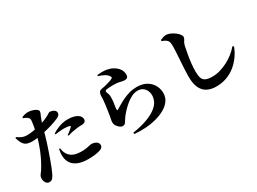

<svg xmlns="http://www.w3.org/2000/svg" viewBox="-45 -1536 3090 2312"><g transform="rotate(-30 1500.0 -380.0)"><path d="M158 44Q133 44 115.5 19.5Q98 -5 98 -38Q98 -62 106 -77.5Q114 -93 128 -109.5Q142 -126 157 -153Q183 -194 215.5 -260.5Q248 -327 280 -420Q291 -451 301.5 -491Q312 -531 320.5 -572.5Q329 -614 335 -649Q341 -684 342 -704Q344 -723 340.5 -732Q337 -741 325 -752Q314 -762 300 -769.5Q286 -777 267 -783V-796Q289 -806 310.5 -811.5Q332 -817 354 -817Q388 -816 418 -806.5Q448 -797 467 -783Q486 -769 486 -754Q486 -740 479.5 -726Q473 -712 462.5 -688.5Q452 -665 438 -622Q433 -604 422 -564.5Q411 -525 397.5 -476.5Q384 -428 369 -381Q356 -341 338.5 -289.5Q321 -238 302.5 -186Q284 -134 266 -89.5Q248 -45 234 -17Q219 11 204 27.5Q189 44 158 44ZM705 38Q624 38 568 16Q512 -6 482.5 -48Q453 -90 450 -149Q448 -172 451.5 -198.5Q455 -225 459 -244L473 -245Q475 -227 482 -202.5Q489 -178 504 -156Q534 -114 577.5 -98.5Q621 -83 680 -83Q723 -83 751.5 -88Q780 -93 797 -97.5Q814 -102 822 -102Q844 -102 866.5 -95Q889 -88 903.5 -73Q918 -58 918 -34Q918 -13 900.5 1.5Q883 16 850 23Q827 29 792 33.5Q757 38 705 38ZM228 -484Q188 -484 158.5 -493.5Q129 -503 107.5 -532.5Q86 -562 70 -620L81 -628Q121 -600 147.5 -590.5Q174 -581 204 -580Q248 -580 292.5 -587Q337 -594 367 -601Q427 -615 466.5 -631Q506 -647 536 -663Q552 -672 564 -680Q576 -688 583 -688Q597 -688 616 -682.5Q635 -677 649.5 -664Q664 -651 664 -629Q664 -606 641.5 -589.5Q619 -573 558 -552Q540 -545 507.5 -535.5Q475 -526 437 -516.5Q399 -507 363 -500Q333 -494 294.5 -489Q256 -484 228 -484ZM632 -337Q647 -346 664 -360Q681 -374 696 -387Q711 -400 715 -405Q723 -414 711 -418Q696 -424 671.5 -426.5Q647 -429 625 -429Q604 -429 575 -426Q546 -423 511 -418L506 -430Q546 -459 605 -480.5Q664 -502 728 -502Q777 -502 808.5 -492.5Q840 -483 856 -473Q880 -459 890 -441Q900 -423 900 -406Q900 -384 884.5 -371Q869 -358 832 -358Q819 -358 802 -357Q785 -356 765 -353Q730 -349 698.5 -342Q667 -335 640 -326Z M1331 33Q1392 24 1447 10Q1502 -4 1536 -17Q1621 -50 1668 -87Q1715 -124 1734 -164.5Q1753 -205 1753 -247Q1753 -280 1739 -310.5Q1725 -341 1697 -360.5Q1669 -380 1626 -380Q1584 -380 1542 -359Q1500 -338 1462 -306Q1424 -274 1393 -240.5Q1362 -207 1343 -181Q1329 -163 1318.5 -144Q1308 -125 1296 -112Q1284 -99 1264 -99Q1233 -99 1202 -135Q1187 -151 1180.5 -167.5Q1174 -184 1174 -203Q1174 -218 1178.5 -237Q1183 -256 1188 -288Q1192 -309 1197 -345.5Q1202 -382 1207.5 -419Q1213 -456 1214 -479Q1216 -499 1216.5 -512.5Q1217 -526 1217 -546Q1217 -567 1227 -588.5Q1237 -610 1264 -614Q1285 -617 1318 -625Q1351 -633 1382.5 -643Q1414 -653 1430 -663Q1446 -673 1434 -689Q1415 -721 1381 -738.5Q1347 -756 1301 -771L1304 -785Q1380 -793 1430 -784.5Q1480 -776 1511 -758Q1557 -733 1583 -697.5Q1609 -662 1609 -613Q1609 -592 1597 -579Q1585 -566 1559 -566Q1541 -566 1524.5 -570Q1508 -574 1490.5 -578Q1473 -582 1450 -584Q1428 -586 1401 -585.5Q1374 -585 1351.5 -583.5Q1329 -582 1316 -580Q1302 -578 1297.5 -572.5Q1293 -567 1293 -561Q1293 -549 1301.5 -531Q1310 -513 1312 -490Q1313 -468 1312 -450Q1311 -432 1309 -409Q1306 -381 1300.5 -354Q1295 -327 1296 -308Q1297 -293 1309 -300Q1331 -312 1365 -333Q1399 -354 1442.5 -375Q1486 -396 1535.5 -410Q1585 -424 1639 -424Q1721 -424 1775.5 -391.5Q1830 -359 1857 -308Q1884 -257 1884 -202Q1884 -142 1852 -97Q1820 -52 1764.5 -20Q1709 12 1638 31Q1567 50 1489 55Q1411 60 1334 53Z M2477 52Q2406 52 2354 25.5Q2302 -1 2273.5 -60Q2245 -119 2245 -214Q2245 -256 2247 -302.5Q2249 -349 2252.5 -396.5Q2256 -444 2258.5 -488Q2261 -532 2263 -568Q2265 -604 2265 -628Q2265 -666 2260.5 -685Q2256 -704 2242 -717Q2229 -729 2216 -736Q2203 -743 2177 -753V-767Q2197 -776 2217.5 -783Q2238 -790 2259 -790Q2286 -790 2316 -777Q2346 -764 2373 -744Q2400 -724 2416.5 -703Q2433 -682 2433 -665Q2433 -650 2425.5 -637Q2418 -624 2408.5 -608Q2399 -592 2392 -565Q2382 -516 2371.5 -459Q2361 -402 2354.5 -342.5Q2348 -283 2348 -228Q2348 -173 2360 -139Q2372 -105 2404.5 -90Q2437 -75 2497 -75Q2550 -75 2603 -90.5Q2656 -106 2707.5 -132Q2759 -158 2804.5 -194Q2850 -230 2885 -272L2901 -260Q2878 -198 2838.5 -142Q2799 -86 2745.5 -42Q2692 2 2624.5 27Q2557 52 2477 52Z"/></g></svg>

Font: Noto Serif JP ExtraBold
Style: Regular
Weight: 800
Designer: Ryoko NISHIZUKA 西塚涼子 (kana & ideographs); Frank Grießhammer (Latin, Greek & Cyrillic); Wenlong ZHANG 张文龙 (bopomofo); San
Foundry: Adobe
Version: Version 2.003-H1;hotconv 1.1.1;makeotfexe 2.6.0